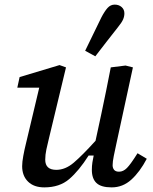

<svg xmlns="http://www.w3.org/2000/svg" viewBox="-20 -800 662 832"><path d="M172 12Q127 12 101.5 -13Q76 -38 76 -80Q76 -98 81 -125Q86 -152 92 -176L150 -420H55L65 -466L238 -518L266 -508L192 -200Q186 -176 181 -152.5Q176 -129 176 -108Q176 -64 224 -64Q263 -64 299.5 -95Q336 -126 394 -190L419 -306Q430 -356 440 -407Q450 -458 460 -508L524 -516L556 -508L484 -176Q478 -149 473 -124Q468 -99 468 -84Q468 -72 474.5 -64Q481 -56 496 -56Q514 -56 530 -72Q546 -88 576 -136L616 -112Q586 -55 549 -21.5Q512 12 464 12Q418 12 398 -7Q378 -26 378 -64Q378 -81 380.5 -97Q383 -113 386 -126H364Q322 -60 280 -24Q238 12 172 12ZM349 -580Q366 -616 384 -652Q402 -688 419 -724Q433 -751 446 -765.5Q459 -780 477 -780Q495 -780 507 -769.5Q519 -759 519 -742Q519 -729 513.5 -716Q508 -703 491 -682Q466 -651 442 -619.5Q418 -588 393 -556Z"/></svg>

Font: Source Serif 4 Caption
Style: Italic
Weight: 400
Italic angle: -12°
Designer: Frank Grießhammer
Foundry: Adobe Systems Incorporated
Version: Version 4.004;hotconv 1.0.117;makeotfexe 2.5.65602